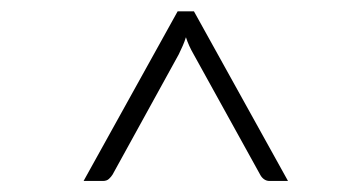

<svg xmlns="http://www.w3.org/2000/svg" viewBox="-20 -728 620 348"><path d="M502 -400H468.5Q463 -400 458.5 -403.2Q454 -406.5 451.5 -411.5L331 -629.5Q322 -645 317 -660.5Q314.5 -652.5 311.2 -645Q308 -637.5 304 -629.5L184 -411.5Q181.5 -407.5 177.5 -403.8Q173.5 -400 166.5 -400H131.5L302 -707.5H331.5Z"/></svg>

Font: Lato Light
Style: Italic
Weight: 300
Italic angle: -7°
Designer: Lukasz Dziedzic
Foundry: tyPoland Lukasz Dziedzic
Version: Version 2.007; 2014-02-27